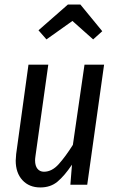

<svg xmlns="http://www.w3.org/2000/svg" viewBox="-20 -811 512 843"><path d="M49 -106Q49 -115 51 -135L105 -527H192L136 -128Q134 -114 134 -107Q134 -83 144.5 -70Q155 -57 173 -57Q208 -57 238 -90.5Q268 -124 300 -175L351 -527H437L363 0H289L296 -88Q263 -39 232.5 -13.5Q202 12 157 12Q108 12 78.5 -20Q49 -52 49 -106ZM184 -638 149 -678 278 -791H333L429 -674L389 -638L298 -719Z"/></svg>

Font: Fira Sans Extra Condensed
Style: Italic
Weight: 400
Width: 3
Italic angle: -8°
Designer: Carrois Corporate & Edenspiekermann AG
Foundry: Carrois Corporate GbR & Edenspiekermann AG
Version: Version 4.203